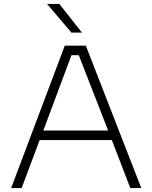

<svg xmlns="http://www.w3.org/2000/svg" viewBox="-20 -964 781 984"><path d="M399.9 -796.9H346.2L221.2 -943.8H284.2ZM90.8 0H37.1L312 -730H419.9L704.1 0H647.9L553.2 -246.1H183.1ZM202.1 -294.9H534.2L383.8 -681.2H346.2Z"/></svg>

Font: Sora ExtraLight
Style: Regular
Weight: 200
Designer: Jonathan Barnbrook, Julián Moncada
Foundry: Barnbrook Fonts
Version: Version 2.000